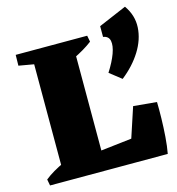

<svg xmlns="http://www.w3.org/2000/svg" viewBox="-111 -851 871 947"><g transform="rotate(-15 324.0 -378.0)"><path d="M107 0V-666H317V0ZM28 0 22 -32Q43 -49 68 -63.5Q93 -78 121 -91L122 0ZM215 0 290 -98 611 -135 628 0ZM629 0 438 -8 525 -272 644 -261Q645 -225 644 -178Q643 -131 639.5 -84Q636 -37 629 0ZM168 -587 30 -611 31 -666H171ZM303 -575 302 -666H396L402 -634Q381 -618 356.5 -603.5Q332 -589 303 -575ZM510 -415 450 -462Q480 -509 494 -547.5Q508 -586 503 -611Q498 -636 470 -640V-695L613 -756Q651 -702 647.5 -641Q644 -580 607.5 -521.5Q571 -463 510 -415Z"/></g></svg>

Font: Eczar ExtraBold
Style: Regular
Weight: 800
Designer: Vaibhav Singh
Foundry: Rosetta Type Foundry
Version: Version 2.000